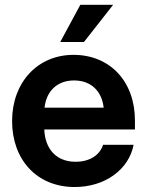

<svg xmlns="http://www.w3.org/2000/svg" viewBox="-20 -751 598 783"><path d="M284.7 11.7C407.7 11.7 505.4 -59.1 524.9 -160.6H400.4C387.2 -119.1 346.7 -91.3 288.1 -91.3C209.5 -91.3 163.6 -143.6 160.6 -223.1H530.3V-259.8C530.3 -417.5 429.7 -527.3 279.8 -527.3C132.8 -527.3 29.3 -414.6 29.3 -257.3C29.3 -101.1 128.9 11.7 284.7 11.7ZM225.6 -579.6H322.3L441.4 -731.4H307.6ZM161.6 -312C169.4 -380.9 214.4 -422.9 282.2 -422.9C350.1 -422.9 395 -380.9 402.8 -312Z"/></svg>

Font: Raveo Display Display SemiBold
Style: Regular
Weight: 600
Designer: Jakub Foglar, Rasmus Andersson (Inter)
Foundry: Jakubfoglar.com
Version: Version 1.100;Glyphs 3.2.3 (3260)